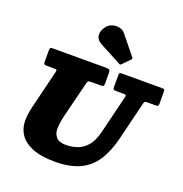

<svg xmlns="http://www.w3.org/2000/svg" viewBox="-182 -1222 1339 1406"><g transform="rotate(20 487.5 -518.5)"><path d="M418 -587 349 -310Q341 -278 338 -251.2Q335 -224.5 335 -205Q335 -171.5 356.5 -144.8Q378 -118 434 -118Q476 -118 518.5 -131.8Q561 -145.5 595.8 -184.5Q630.5 -223.5 649 -300L719.5 -588Q723.5 -604.5 721.5 -609.8Q719.5 -615 699 -615H645Q626.5 -615 623.2 -620.8Q620 -626.5 620 -645V-724Q620 -739.5 622.8 -744.8Q625.5 -750 641 -750H955Q970 -750 972.5 -745Q975 -740 975 -725V-635Q975 -622.5 969.5 -618.8Q964 -615 952 -615H891Q875 -615 869.8 -611.8Q864.5 -608.5 861.5 -596L789 -300Q762 -189 714.2 -117Q666.5 -45 589.8 -10Q513 25 399 25Q290.5 25 223 -2.8Q155.5 -30.5 124.2 -77.5Q93 -124.5 93 -182Q93 -210 97.2 -239.5Q101.5 -269 109 -300L180.5 -592Q184.5 -606.5 181 -610.8Q177.5 -615 158 -615H103Q88.5 -615 84.2 -619.2Q80 -623.5 80 -639V-728.5Q80 -742.5 85 -746.2Q90 -750 103 -750H515Q535.5 -750 542.8 -745.2Q550 -740.5 550 -718.5V-640Q550 -623.5 545.5 -619.2Q541 -615 525 -615H458Q433.5 -615 428.2 -611Q423 -607 418 -587ZM412.5 -1030Q429 -1050 455.8 -1057.8Q482.5 -1065.5 509.5 -1059.8Q536.5 -1054 553.5 -1033L670.5 -888.5Q679.5 -879.5 671 -870.5L614 -812.5Q610 -808 607.2 -807Q604.5 -806 599 -809.5L431 -898.5Q388.5 -921 385.5 -957Q382.5 -993 412.5 -1030Z"/></g></svg>

Font: Besley* Fatface
Style: Italic
Weight: 900
Italic angle: -13°
Designer: Owen Earl
Foundry: indestructible type*
Version: Version 3.000; ttfautohint (v1.8.3)